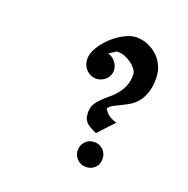

<svg xmlns="http://www.w3.org/2000/svg" viewBox="-91 -580 621 633"><g transform="rotate(20 219.5 -263.5)"><path d="M391.6 -387.7Q391.6 -356.9 384.3 -336.4Q377 -315.9 365.7 -302.2Q354.5 -288.6 340.6 -280.5Q326.7 -272.5 313.5 -266.1Q300.3 -259.8 289.1 -253.9Q277.8 -248 272.5 -239.3Q279.3 -226.1 291.7 -217.5Q304.2 -209 318.4 -206.1L266.6 -150.4Q255.9 -155.8 247.1 -160.2Q238.3 -164.6 231.9 -170.4Q225.6 -176.3 222.2 -184.6Q218.8 -192.9 218.8 -207Q218.8 -224.1 226.1 -236.1Q233.4 -248 244.1 -258.5Q254.9 -269 267.6 -279.3Q280.3 -289.6 291 -302.5Q301.8 -315.4 309.1 -332.3Q316.4 -349.1 316.4 -373Q316.4 -383.3 308.6 -393.3Q300.8 -403.3 289.6 -411.1Q278.3 -418.9 266.1 -423.3Q253.9 -427.7 245.1 -426.8H239.3L214.8 -411.1Q230.5 -407.2 241.2 -393.6Q252 -379.9 252 -364.3Q252 -355 248.3 -346.9Q244.6 -338.9 238.3 -332.8Q231.9 -326.7 223.6 -323Q215.3 -319.3 206.1 -319.3Q194.8 -319.3 185.8 -323.5Q176.8 -327.6 170.2 -334.7Q163.6 -341.8 159.9 -351.1Q156.2 -360.4 156.2 -371.1Q156.2 -390.6 169.2 -412.1Q182.1 -433.6 201.7 -451.7Q221.2 -469.7 243.7 -481.4Q266.1 -493.2 285.2 -493.2Q307.1 -493.2 326.4 -484.9Q345.7 -476.6 360.4 -462.4Q375 -448.2 383.3 -429Q391.6 -409.7 391.6 -387.7ZM316.4 -77.1Q316.4 -58.1 304 -46.1Q291.5 -34.2 272.5 -34.2Q263.7 -34.2 255.9 -37.6Q248 -41 242.2 -46.9Q236.3 -52.7 232.9 -60.5Q229.5 -68.4 229.5 -77.1Q229.5 -95.7 241.7 -108.4Q253.9 -121.1 272.5 -121.1Q291.5 -121.1 304 -108.6Q316.4 -96.2 316.4 -77.1Z"/></g></svg>

Font: Surma
Style: Regular
Weight: 400
Designer: Sue Lloyd-Williams
Foundry: Sylheti Translation And Research
Version: Version 3.000